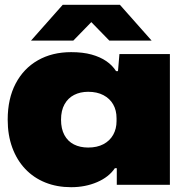

<svg xmlns="http://www.w3.org/2000/svg" viewBox="-20 -769 770 799"><path d="M276 10Q217 10 168.5 -9.5Q120 -29 85 -66Q50 -103 31 -155Q12 -207 12 -271Q12 -358 45 -421Q78 -484 137.5 -518Q197 -552 276 -552Q325 -552 361 -542Q397 -532 422.5 -514.5Q448 -497 463 -473H471L477 -544H687V0H466V-69H458Q433 -32 384 -11Q335 10 276 10ZM347 -155Q384 -155 410.5 -169Q437 -183 451 -208Q465 -233 465 -265V-277Q465 -310 451 -334.5Q437 -359 410.5 -373Q384 -387 347 -387Q314 -387 288.5 -374Q263 -361 248.5 -335Q234 -309 234 -271Q234 -233 248 -207Q262 -181 287.5 -168Q313 -155 347 -155ZM109 -600 241 -749H479L611 -600H435L360 -677L285 -600Z"/></svg>

Font: Mona Sans Expanded Black
Style: Regular
Weight: 900
Width: 7
Designer: Deni Anggara
Foundry: GitHub
Version: Version 2.000